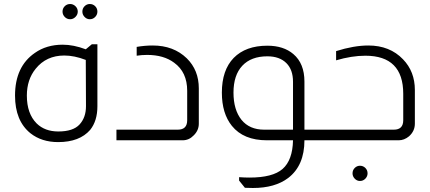

<svg xmlns="http://www.w3.org/2000/svg" viewBox="-20 -700 2145 958"><path d="M330 -680Q345 -680 356.5 -669Q368 -658 368 -642Q368 -627 356.5 -615.5Q345 -604 330 -604Q314 -604 303 -615.5Q292 -627 292 -642Q292 -658 303 -669Q314 -680 330 -680ZM428 -680Q444 -680 455 -669Q466 -658 466 -642Q466 -627 455 -615.5Q444 -604 428 -604Q413 -604 402 -615.5Q391 -627 391 -642Q391 -658 402 -669Q413 -680 428 -680ZM466 -479V-170Q466 -97 430 -52Q377 9 270 9Q188 9 132 -35Q55 -97 55 -223Q55 -368 154 -436Q212 -477 293 -477Q347 -477 408 -454L438 -479ZM408 -401Q351 -423 301 -423Q211 -423 158 -357Q114 -303 114 -223Q114 -133 163 -84Q204 -44 271 -44Q345 -44 377 -79Q409 -114 409 -170Z M662 -466Q702 -473 742 -473Q846 -473 912 -409Q972 -350 972 -259V-83Q972 -49 946 -24Q923 0 891 0H561V-53H867Q914 -53 914 -100V-247Q914 -340 849 -387Q797 -426 714 -426Q686 -426 662 -422Z M1312 0Q1195 0 1137 -72Q1087 -134 1087 -238Q1087 -350 1146 -411Q1206 -472 1314 -472Q1395 -472 1444 -430Q1499 -383 1499 -293V-53H1532V0H1499Q1499 126 1418 188Q1352 238 1242 238Q1220 238 1202 237L1173 201V184Q1200 186 1225 186Q1341 186 1390 143Q1440 99 1442 0ZM1442 -292Q1442 -352 1409 -385Q1375 -419 1314 -419Q1233 -419 1189 -372Q1145 -325 1145 -238Q1145 -152 1185 -102Q1225 -53 1298 -53H1442Z M1657 -445Q1746 -473 1818 -473Q1925 -473 1991 -404Q2050 -343 2050 -251V-83Q2050 -46 2021 -20Q1997 0 1969 0H1524V-53H1945Q1992 -53 1992 -100V-232Q1992 -422 1803 -422Q1735 -422 1657 -399ZM1776 127Q1792 127 1803 138Q1814 149 1814 165Q1814 180 1803 191.5Q1792 203 1776 203Q1761 203 1750 191.5Q1739 180 1739 165Q1739 149 1750 138Q1761 127 1776 127Z"/></svg>

Font: Almarai Light
Style: Regular
Weight: 300
Designer: Boutros International 2019
Foundry: Created by Boutros International 2019
Version: Version 1.10